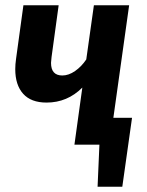

<svg xmlns="http://www.w3.org/2000/svg" viewBox="-20 -550 558 730"><path d="M482 -102 445 160H351L358 0H263L293 -217Q236 -160 157 -160Q98 -160 68 -193.5Q38 -227 38 -287Q38 -305 41 -326L69 -530H203L176 -333Q174 -317 174 -311Q174 -263 217 -263Q241 -263 265.5 -280Q290 -297 308 -324L337 -530H471L411 -102Z"/></svg>

Font: Fira Sans Condensed SemiBold
Style: Italic
Weight: 600
Width: 3
Italic angle: -8°
Designer: bBox Type GmbH & Carrois Corporate GbR & Edenspiekermann AG
Foundry: bBox Type GmbH & Carrois Corporate GbR & Edenspiekermann AG
Version: Version 4.301